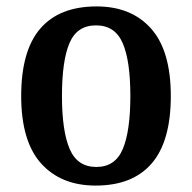

<svg xmlns="http://www.w3.org/2000/svg" viewBox="-20 -568 599 598"><path d="M278 10Q170 10 108 -59Q46 -128 46 -269Q46 -410 105.5 -479Q165 -548 281 -548Q389 -548 450.5 -479Q512 -410 512 -269Q512 -128 452.5 -59Q393 10 278 10ZM280 -48Q339 -48 362.5 -104Q386 -160 386 -269Q386 -379 362 -434Q338 -489 279 -489Q220 -489 196.5 -434Q173 -379 173 -269Q173 -160 197 -104Q221 -48 280 -48Z"/></svg>

Font: Noto Serif SemiCondensed SemiBold
Style: Regular
Weight: 600
Width: 4
Designer: Monotype Design Team
Foundry: Monotype Imaging Inc.
Version: Version 2.013; ttfautohint (v1.8.4.7-5d5b)